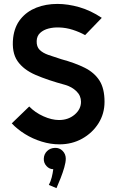

<svg xmlns="http://www.w3.org/2000/svg" viewBox="-20 -726 593 979"><path d="M283 10Q238 10 192.5 -4Q147 -18 107.5 -42.5Q68 -67 40 -97L129 -183Q159 -152 201.5 -133Q244 -114 281 -114Q328 -114 360.5 -141.5Q393 -169 393 -207Q393 -238 370 -260.5Q347 -283 313 -293Q224 -317 161.5 -344Q99 -371 69 -415Q39 -459 47 -533Q54 -591 85.5 -629.5Q117 -668 165.5 -687Q214 -706 273 -706Q326 -706 384 -689.5Q442 -673 499 -635L414 -547Q385 -563 351 -574Q317 -585 281 -586Q253 -587 227.5 -580.5Q202 -574 185 -558.5Q168 -543 167 -517Q166 -488 182 -472Q198 -456 226.5 -446Q255 -436 293 -424Q363 -405 412 -380.5Q461 -356 487 -315.5Q513 -275 513 -207Q513 -146 482 -97Q451 -48 399 -19Q347 10 283 10ZM203.3 83.2Q204.1 59.9 220.1 44.3Q236 28.8 260.2 28Q283.5 27.1 299.5 43.5Q315.4 59.9 315.4 83.2Q315.4 101.3 307.7 128Q299.9 154.8 289.1 182.4Q278.3 210 268 233.3L229.1 216.9Q238.6 198.8 243.8 178.1Q249 157.4 251.6 136.7Q231.7 136.7 217.1 120.7Q202.4 104.7 203.3 83.2Z"/></svg>

Font: Kulim Park
Style: Bold
Weight: 700
Designer: Noponies / Dale Sattler
Foundry: Noponies
Version: Version 1.000; ttfautohint (v1.8.3)